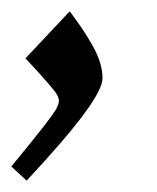

<svg xmlns="http://www.w3.org/2000/svg" viewBox="-21 -159 278 339"><path d="M160 -21Q160 -2 127.5 42Q95 86 26 160L-1 135Q40 85 57.5 62.5Q75 40 79 32Q83 24 83 19Q83 14 79.5 8Q76 2 63.5 -12.5Q51 -27 24 -56L102 -139Q126 -108 143 -77.5Q160 -47 160 -21Z"/></svg>

Font: Narnoor
Style: Regular
Weight: 400
Designer: S. Sridhar Murthy
Foundry: SIL International
Version: Version 3.000